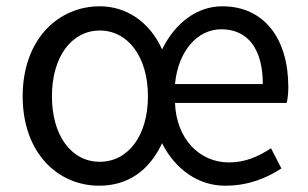

<svg xmlns="http://www.w3.org/2000/svg" viewBox="-20 -577 977 610"><path d="M295 13C385 13 453 -33 495 -122C537 -38 611 13 695 13C769 13 827 -11 874 -42L841 -106C800 -79 759 -61 707 -61C614 -61 540 -136 536 -250H891C894 -264 896 -281 896 -300C896 -455 819 -557 686 -557C606 -557 536 -504 495 -420C455 -509 380 -557 297 -557C165 -557 52 -452 52 -271C52 -91 164 13 295 13ZM297 -63C207 -63 145 -146 145 -271C145 -396 207 -480 297 -480C387 -480 450 -396 450 -271C450 -146 387 -63 297 -63ZM536 -310C546 -416 608 -484 683 -484C766 -484 815 -423 815 -310Z"/></svg>

Font: Noto Sans CJK SC
Style: Regular
Weight: 400
Designer: Ryoko NISHIZUKA 西塚涼子 (kana, bopomofo & ideographs); Paul D. Hunt (Latin, Greek & Cyrillic); Sandoll Communications 산돌커뮤니
Foundry: Adobe
Version: Version 2.004;hotconv 1.0.118;makeotfexe 2.5.65603